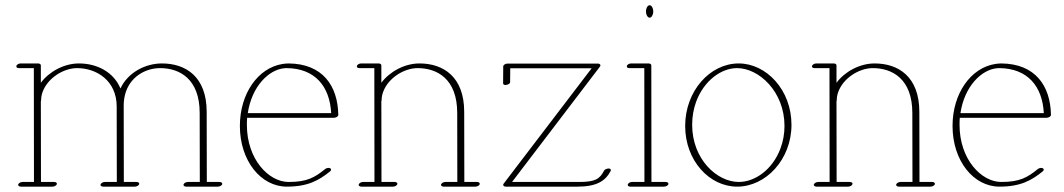

<svg xmlns="http://www.w3.org/2000/svg" viewBox="-20 -694 4006 723"><path d="M41.5 -443.8C41.5 -439.9 45.4 -437.5 51.3 -437.5H107.4L107.9 -8.8H64.9C58.1 -8.8 50.8 -4.9 48.8 0C46.9 4.9 51.8 8.8 58.6 8.8H177.7C184.6 8.8 191.9 4.9 193.8 0C195.8 -4.9 190.9 -8.8 184.1 -8.8H134.3L133.8 -313C134.3 -314 134.8 -314.9 134.8 -315.9C134.8 -326.7 136.7 -337.9 140.6 -348.1C159.7 -400.4 219.2 -437.5 270.5 -437.5C343.8 -437.5 419.4 -390.1 419.4 -293L419.9 -8.8H375C368.2 -8.8 360.8 -4.9 358.9 0C356.9 4.9 361.8 8.8 368.7 8.8H487.8C494.6 8.8 502 4.9 503.9 0C505.9 -4.9 501 -8.8 494.1 -8.8H446.3L445.8 -297.4C445.8 -316.9 449.2 -334.5 454.6 -350.1C476.6 -410.6 533.2 -437.5 583 -437.5C656.2 -437.5 731.9 -397 731.9 -268.6L732.4 -8.8H687.5C680.7 -8.8 673.3 -4.9 671.4 0C669.4 4.9 674.3 8.8 681.2 8.8H800.3C807.1 8.8 816.9 4.4 816.9 -2C816.9 -5.9 812.5 -8.8 806.6 -8.8H758.8L758.3 -272.9C758.3 -405.3 679.2 -455.1 589.8 -455.1C526.9 -455.1 461.4 -420.9 433.6 -360.8C408.2 -422.4 345.7 -455.1 277.3 -455.1C221.2 -455.1 165 -424.3 133.8 -382.3V-448.2C133.8 -451.7 129.4 -455.1 123.5 -455.1H57.6C50.8 -455.1 41.5 -450.7 41.5 -443.8Z M913.1 -268.1C928.2 -369.1 992.2 -431.6 1050.3 -437C1053.2 -437.5 1056.6 -437.5 1059.6 -437.5C1165.5 -436.5 1221.7 -369.6 1227.1 -268.1ZM910.6 -250.5H1237.3C1244.6 -250.5 1252.4 -254.9 1253.9 -259.8V-261.7C1252 -371.1 1194.8 -454.1 1066.4 -455.1C1059.1 -455.1 1051.3 -454.1 1043.9 -453.1C951.7 -438.5 883.3 -341.8 883.3 -219.7C883.3 -88.4 962.4 8.8 1060.1 8.8C1139.2 8.8 1180.7 -14.6 1223.1 -48.8C1228 -52.7 1228 -58.1 1223.1 -60.5C1218.3 -63 1209.5 -61.5 1204.6 -57.6C1165 -25.4 1136.2 -8.8 1066.9 -8.8C991.7 -8.8 909.7 -94.2 909.7 -223.6C909.7 -232.9 909.7 -241.7 910.6 -250.5Z M1323.7 -443.8C1323.7 -439.9 1327.6 -437.5 1333.5 -437.5H1389.6L1390.1 -8.8H1347.2C1340.3 -8.8 1333 -4.9 1331.1 0C1329.1 4.9 1334 8.8 1340.8 8.8H1460C1466.8 8.8 1474.1 4.9 1476.1 0C1478 -4.9 1473.1 -8.8 1466.3 -8.8H1416.5L1416 -313C1416.5 -314 1417 -314.9 1417 -315.9C1417 -326.7 1418.9 -337.9 1422.9 -348.1C1441.9 -400.4 1501.5 -437.5 1552.7 -437.5C1626 -437.5 1701.7 -397 1701.7 -268.6L1702.1 -8.8H1657.2C1650.4 -8.8 1643.1 -4.9 1641.1 0C1639.2 4.9 1644 8.8 1650.9 8.8H1770C1776.9 8.8 1786.6 4.4 1786.6 -2C1786.6 -5.9 1782.2 -8.8 1776.4 -8.8H1728.5L1728 -272.9C1728 -405.3 1648.9 -455.1 1559.6 -455.1C1503.4 -455.1 1447.3 -424.3 1416 -382.3V-448.2C1416 -451.7 1411.6 -455.1 1405.8 -455.1H1339.8C1333 -455.1 1323.7 -450.7 1323.7 -443.8Z M2254.9 -51.8C2238.3 -20 2222.2 -8.8 2160.6 -8.8H1908.2L2239.3 -443.4C2243.2 -448.2 2240.2 -453.6 2233.4 -454.6H1891.1C1883.8 -454.6 1876.5 -450.2 1875 -445.3V-443.8L1874.5 -380.4C1874.5 -375.8 1878.5 -374 1883.3 -374C1891 -374 1900.9 -378.6 1900.9 -384.3L1901.4 -437H2208L1876.5 -2.4C1872.6 2.4 1876 8.8 1884.8 8.8H2154.3C2225.6 8.8 2259.3 -11.7 2279.3 -49.8C2279.8 -50.8 2280.3 -51.8 2280.3 -52.7C2280.3 -57.7 2276.6 -59.5 2272 -59.5C2265.3 -59.5 2256.6 -55.5 2254.9 -51.8Z M2412.6 -650.9C2412.6 -638.2 2418.9 -627.4 2426.3 -627.4C2433.6 -627.4 2439.9 -638.2 2439.9 -650.9C2439.9 -663.6 2433.6 -674.3 2426.3 -674.3C2418.9 -674.3 2412.6 -663.6 2412.6 -650.9ZM2340.3 -443.8C2340.3 -439.9 2344.2 -437.5 2350.1 -437.5H2406.2L2406.7 -8.8H2359.9C2353 -8.8 2346.2 -4.9 2344.2 0C2342.3 4.9 2346.7 8.8 2353.5 8.8H2480.5C2487.3 8.8 2497.1 4.4 2497.1 -2C2497.1 -5.9 2492.7 -8.8 2486.8 -8.8H2433.1L2432.6 -448.2C2432.6 -451.7 2428.2 -455.1 2422.4 -455.1H2356.4C2349.6 -455.1 2340.3 -450.7 2340.3 -443.8Z M2960.4 -224.1C2960.4 -355.5 2865.7 -455.1 2761.7 -455.1C2653.3 -455.1 2560.1 -351.1 2560.1 -219.7C2560.1 -88.4 2651.9 8.8 2755.9 8.8C2863.3 8.8 2960.4 -92.8 2960.4 -224.1ZM2762.2 -8.8C2679.2 -8.8 2586.4 -95.2 2586.4 -224.1C2586.4 -255.4 2591.8 -284.2 2601.1 -310.1C2630.9 -391.1 2696.3 -437.5 2755.4 -437.5C2838.4 -437.5 2934.1 -348.6 2934.1 -219.7C2934.1 -189.5 2928.7 -161.1 2919.4 -136.2C2889.6 -54.7 2822.3 -8.8 2762.2 -8.8Z M3037.6 -443.8C3037.6 -439.9 3041.5 -437.5 3047.4 -437.5H3103.5L3104 -8.8H3061C3054.2 -8.8 3046.9 -4.9 3044.9 0C3043 4.9 3047.9 8.8 3054.7 8.8H3173.8C3180.7 8.8 3188 4.9 3189.9 0C3191.9 -4.9 3187 -8.8 3180.2 -8.8H3130.4L3129.9 -313C3130.4 -314 3130.9 -314.9 3130.9 -315.9C3130.9 -326.7 3132.8 -337.9 3136.7 -348.1C3155.8 -400.4 3215.3 -437.5 3266.6 -437.5C3339.8 -437.5 3415.5 -397 3415.5 -268.6L3416 -8.8H3371.1C3364.3 -8.8 3356.9 -4.9 3355 0C3353 4.9 3357.9 8.8 3364.7 8.8H3483.9C3490.7 8.8 3500.5 4.4 3500.5 -2C3500.5 -5.9 3496.1 -8.8 3490.2 -8.8H3442.4L3441.9 -272.9C3441.9 -405.3 3362.8 -455.1 3273.4 -455.1C3217.3 -455.1 3161.1 -424.3 3129.9 -382.3V-448.2C3129.9 -451.7 3125.5 -455.1 3119.6 -455.1H3053.7C3046.9 -455.1 3037.6 -450.7 3037.6 -443.8Z M3596.7 -268.1C3611.8 -369.1 3675.8 -431.6 3733.9 -437C3736.8 -437.5 3740.2 -437.5 3743.2 -437.5C3849.1 -436.5 3905.3 -369.6 3910.6 -268.1ZM3594.2 -250.5H3920.9C3928.2 -250.5 3936 -254.9 3937.5 -259.8V-261.7C3935.5 -371.1 3878.4 -454.1 3750 -455.1C3742.7 -455.1 3734.9 -454.1 3727.5 -453.1C3635.3 -438.5 3566.9 -341.8 3566.9 -219.7C3566.9 -88.4 3646 8.8 3743.7 8.8C3822.8 8.8 3864.3 -14.6 3906.7 -48.8C3911.6 -52.7 3911.6 -58.1 3906.7 -60.5C3901.9 -63 3893.1 -61.5 3888.2 -57.6C3848.6 -25.4 3819.8 -8.8 3750.5 -8.8C3675.3 -8.8 3593.3 -94.2 3593.3 -223.6C3593.3 -232.9 3593.3 -241.7 3594.2 -250.5Z"/></svg>

Font: WireWyrm
Style: Light
Weight: 200
Version: Version 001.000